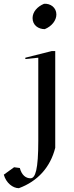

<svg xmlns="http://www.w3.org/2000/svg" viewBox="-88 -738 386 1008"><path d="M16 144 -14 140 -68 179C-56 223 -20 250 11 250C109 214 176 141 202 38V-470H184L45 -435V-428L113 -435V1C113 152 98 198 72 198C48 198 26 182 16 144ZM147 -585C184 -600 208 -631 208 -662C208 -698 177 -721 143 -718C107 -703 83 -675 83 -643C83 -605 114 -585 147 -585Z"/></svg>

Font: Mazius Display
Style: Regular
Weight: 400
Designer: Alberto Casagrande & Collletttivo
Foundry: Collletttivo
Version: Version 2.000;Glyphs 3.2 (3217)